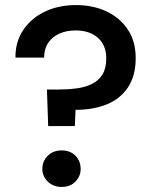

<svg xmlns="http://www.w3.org/2000/svg" viewBox="-20 -732 601 757"><path d="M170 -235 165 -379H208Q247 -379 281.5 -383.5Q316 -388 342.5 -401Q369 -414 384 -438.5Q399 -463 399 -502Q399 -537 384 -561.5Q369 -586 342 -599Q315 -612 278 -612Q241 -612 213 -599Q185 -586 169.5 -562.5Q154 -539 154 -505H41Q40 -565 70.5 -612Q101 -659 155.5 -685.5Q210 -712 280 -712Q347 -712 400 -687Q453 -662 484 -615.5Q515 -569 515 -503Q515 -433 484.5 -387.5Q454 -342 401 -320.5Q348 -299 278 -299L275 -235ZM223 5Q190 5 168.5 -16Q147 -37 147 -66Q147 -97 168.5 -118Q190 -139 223 -139Q257 -139 277.5 -118Q298 -97 298 -66Q298 -37 277.5 -16Q257 5 223 5Z"/></svg>

Font: DM Sans 9pt SemiBold
Style: Regular
Weight: 600
Version: Version 4.004;gftools[0.9.30]